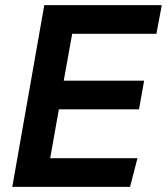

<svg xmlns="http://www.w3.org/2000/svg" viewBox="-20 -730 652 750"><path d="M176 -112H517L488 0H28L153 -710H612L591 -598H262L229 -415H543L523 -303H210Z"/></svg>

Font: Livvic SemiBold
Style: Italic
Weight: 600
Italic angle: -10°
Designer: Jacques Le Bailly, Baron von Fonthausen
Version: Version 1.001; ttfautohint (v1.8.2)